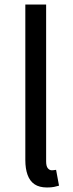

<svg xmlns="http://www.w3.org/2000/svg" viewBox="-20 -816 324 849"><path d="M188 13Q154 13 133 -1Q112 -15 102 -42.5Q92 -70 92 -108V-796H184V-102Q184 -81 191.5 -72Q199 -63 209 -63Q213 -63 217 -63.5Q221 -64 228 -65L241 5Q231 8 219 10.5Q207 13 188 13Z"/></svg>

Font: Noto Sans TC Thin
Style: Regular
Weight: 400
Version: Version 2.004-H2;hotconv 1.0.118;makeotfexe 2.5.65603